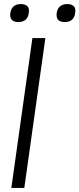

<svg xmlns="http://www.w3.org/2000/svg" viewBox="-20 -928 392 948"><path d="M140 -740H204L100 0H36ZM70 -819Q49 -819 38.5 -830Q28 -841 31 -864Q35 -887 48.5 -897.5Q62 -908 83 -908Q104 -908 115 -897.5Q126 -887 122 -864Q119 -840 105 -829.5Q91 -819 70 -819ZM300 -819Q254 -819 260 -864Q267 -908 313 -908Q333 -908 344 -897.5Q355 -887 351 -864Q348 -840 334 -829.5Q320 -819 300 -819Z"/></svg>

Font: Plata Sans Light
Style: Italic
Weight: 300
Italic angle: -8°
Designer: Pablo Impallari, Andres Torresi, & Cristiano Sobral
Foundry: Pablo Impallari, Andres Torresi, & Cristiano Sobral
Version: Version 1.00;December 28, 2019;FontCreator 12.0.0.2547 64-bi